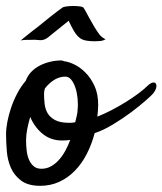

<svg xmlns="http://www.w3.org/2000/svg" viewBox="-25 -597 539 637"><path d="M289.1 -155.3Q279.3 -118.2 262.7 -85.9Q246.1 -53.7 223.1 -30.3Q200.2 -6.8 171.4 6.3Q142.6 19.5 108.4 19.5Q68.4 19.5 45.4 2.4Q22.5 -14.6 11.2 -40Q0 -65.4 -2.4 -95.7Q-4.9 -126 -4.9 -152.3Q-4.9 -170.9 -0.5 -193.4Q3.9 -215.8 11.7 -239.3Q19.5 -262.7 31.7 -286.1Q43.9 -309.6 60.5 -329.1Q66.4 -345.7 78.6 -358.4Q90.8 -371.1 106.9 -379.4Q123 -387.7 141.6 -392.1Q160.2 -396.5 177.7 -396.5Q180.7 -396.5 183.1 -395.5Q185.5 -394.5 188.5 -393.6Q201.2 -392.6 220.2 -383.8Q239.3 -375 257.3 -357.4Q275.4 -339.8 288.1 -313Q300.8 -286.1 300.8 -248Q300.8 -240.2 299.8 -229Q298.8 -217.8 297.9 -210Q320.3 -218.8 344.7 -231.4Q369.1 -244.1 392.1 -258.3Q415 -272.5 434.6 -287.1Q454.1 -301.8 465.8 -313.5Q475.6 -322.3 482.4 -323.2Q489.3 -324.2 492.2 -319.3Q495.1 -314.5 493.2 -305.7Q491.2 -296.9 482.4 -286.1Q477.5 -280.3 457.5 -262.7Q437.5 -245.1 410.2 -224.6Q382.8 -204.1 350.6 -184.6Q318.4 -165 289.1 -155.3ZM124 -303.7Q121.1 -294.9 121.1 -285.2Q121.1 -269.5 123 -252.4Q125 -235.4 132.8 -221.7Q140.6 -208 157.7 -198.7Q174.8 -189.5 205.1 -189.5Q210 -189.5 214.8 -189.9Q219.7 -190.4 224.6 -191.4Q227.5 -204.1 230 -214.4Q232.4 -224.6 232.4 -232.4Q234.4 -251 232.4 -270.5Q230.5 -290 225.1 -306.2Q219.7 -322.3 211.4 -332.5Q203.1 -342.8 191.4 -342.8Q172.9 -342.8 155.8 -332.5Q138.7 -322.3 124 -303.7ZM61.5 -131.8Q61.5 -114.3 63.5 -97.2Q65.4 -80.1 71.3 -66.9Q77.1 -53.7 86.9 -45.4Q96.7 -37.1 112.3 -37.1Q129.9 -37.1 144.5 -45.4Q159.2 -53.7 170.9 -66.9Q182.6 -80.1 191.9 -97.2Q201.2 -114.3 208 -132.8Q201.2 -131.8 194.8 -131.3Q188.5 -130.9 180.7 -130.9Q143.6 -130.9 116.7 -152.8Q89.8 -174.8 75.2 -209Q69.3 -188.5 65.4 -168.9Q61.5 -149.4 61.5 -131.8ZM288.1 -507.8Q296.9 -493.2 304.7 -482.9Q312.5 -472.7 325.2 -466.8Q317.4 -461.9 307.1 -460.9Q296.9 -460 287.1 -460Q276.4 -460 263.7 -461.9Q254.9 -462.9 247.6 -466.3Q240.2 -469.7 233.4 -476.6Q226.6 -483.4 219.7 -495.1Q212.9 -506.8 204.1 -525.4Q204.1 -526.4 203.6 -526.9Q203.1 -527.3 203.1 -528.3Q167 -499 153.3 -488.3Q139.6 -477.5 137.7 -475.6Q122.1 -461.9 106 -463.9Q89.8 -465.8 77.1 -464.8H65.4Q60.5 -464.8 54.7 -464.4Q48.8 -463.9 43.9 -462.9Q48.8 -466.8 60.5 -476.6Q72.3 -486.3 85 -496.1Q99.6 -506.8 116.2 -520.5Q122.1 -525.4 131.8 -533.2Q141.6 -541 151.4 -548.8Q161.1 -556.6 169.9 -563Q178.7 -569.3 181.6 -571.3Q184.6 -574.2 195.3 -575.7Q206.1 -577.1 218.3 -577.1Q230.5 -577.1 240.7 -575.7Q251 -574.2 252.9 -570.3Q254.9 -567.4 259.8 -558.6Q264.6 -549.8 270 -539.6Q275.4 -529.3 280.8 -520.5Q286.1 -511.7 288.1 -507.8Z"/></svg>

Font: Satisfy
Style: Regular
Weight: 400
Designer: Font Diner, Inc
Foundry: Font Diner, Inc
Version: Version 1.000